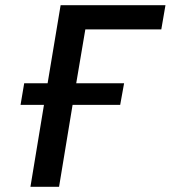

<svg xmlns="http://www.w3.org/2000/svg" viewBox="-20 -718 656 738"><path d="M59 -315H149L97 0H207L259 -315H442L457 -398H273L308 -605H600L616 -698H213L163 -398H73Z"/></svg>

Font: IBM Mono Medium
Style: Italic
Weight: 500
Italic angle: -9°
Monospace: yes
Designer: Mike Abbink, Paul van der Laan, Pieter van Rosmalen
Foundry: Bold Monday
Version: Version 2.3